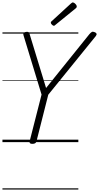

<svg xmlns="http://www.w3.org/2000/svg" viewBox="-20 -1163 810 1571"><path d="M245 14Q218 14 222 -5L320 -389L173 -872Q168 -886 174.5 -893.5Q181 -901 194 -902Q209 -904 214.5 -899Q220 -894 223 -882L357 -443L711 -883Q723 -897 731.5 -901.5Q740 -906 754 -900Q766 -896 769.5 -888Q773 -880 764 -868L375 -388L278 -5Q273 14 245 14ZM421 -952Q414 -952 405 -961Q396 -970 396 -976Q396 -979 396.5 -982Q397 -985 402 -989L560 -1134Q565 -1137 568 -1140Q571 -1143 575 -1143Q582 -1143 589.5 -1137.5Q597 -1132 602.5 -1124.5Q608 -1117 608 -1110Q608 -1106 607 -1103Q606 -1100 600 -1095L434 -960Q430 -956 427 -954Q424 -952 421 -952ZM0 378H621V388H0ZM0 -20H621V0H0ZM0 -505H621V-500H0ZM0 -898H621V-888H0Z"/></svg>

Font: Playwrite DE SAS Guides
Style: Regular
Weight: 400
Designer: Veronika Burian, José Scaglione
Foundry: TypeTogether
Version: Version 1.003